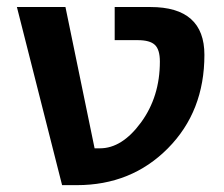

<svg xmlns="http://www.w3.org/2000/svg" viewBox="-20 -540 654 560"><path d="M446.3 -360.4Q446.3 -395.5 431.6 -409.2Q417 -422.9 381.8 -422.9H314.5V-519.5H418.9Q576.2 -519.5 576.2 -379.9Q576.2 -214.8 469.7 -107.4Q363.3 0 204.1 0H161.1L29.3 -519.5H170.9L255.9 -107.4H271.5Q335.9 -107.4 391.1 -182.6Q446.3 -257.8 446.3 -360.4Z"/></svg>

Font: Mgen+ 1c bold
Style: Bold
Weight: 700
Designer: [Source Han Sans]
Ryoko NISHIZUKA  (kana & ideographs); Paul D. Hunt (Latin, Greek & Cyrillic); Wenlong ZHANG  (bopomofo
Version: Version 1.059.20150602